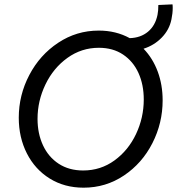

<svg xmlns="http://www.w3.org/2000/svg" viewBox="-20 -868 824 894"><path d="M67.4 -319.8Q67.4 -425.3 116.5 -518.8Q165.5 -612.3 251 -668.9Q336.4 -725.6 439.9 -725.6Q520 -725.6 584 -690.4Q634.8 -691.9 668.9 -720.2Q703.1 -748.5 713.4 -798.8Q717.3 -817.9 717.3 -844.7L783.2 -847.7Q784.2 -842.8 784.2 -831.1Q784.2 -806.2 778.3 -777.8Q768.6 -729.5 733.2 -693.1Q697.8 -656.7 648.4 -641.1Q691.4 -596.7 714.4 -534.7Q737.3 -472.7 737.3 -400.9Q737.3 -294.9 689.5 -201.2Q641.6 -107.4 557.1 -50.8Q472.7 5.9 369.1 5.9Q280.3 5.9 211.7 -36.6Q143.1 -79.1 105.2 -153.6Q67.4 -228 67.4 -319.8ZM649.4 -404.8Q649.4 -473.6 624.8 -528.1Q600.1 -582.5 553 -614Q505.9 -645.5 440.4 -645.5Q359.4 -645.5 293.9 -598.4Q228.5 -551.3 191.7 -474.9Q154.8 -398.4 154.8 -314.5Q154.8 -246.1 180.2 -191.4Q205.6 -136.7 253.4 -105.5Q301.3 -74.2 367.2 -74.2Q448.7 -74.2 513.2 -121.1Q577.6 -168 613.5 -244.1Q649.4 -320.3 649.4 -404.8Z"/></svg>

Font: Reddit Sans Chocolate
Style: Italic
Weight: 400
Italic angle: -11.25°
Designer: Stephen Hutchings
Version: Version 1.013